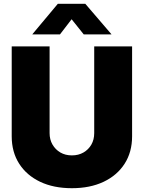

<svg xmlns="http://www.w3.org/2000/svg" viewBox="-20 -969 749 1000"><path d="M354.5 11.2Q259.3 11.2 189 -22.2Q118.7 -55.7 79.8 -116.5Q41 -177.2 41 -259.3V-727.5H238.3V-275.9Q238.3 -242.2 253.4 -216.1Q268.6 -189.9 294.4 -174.8Q320.3 -159.7 354.5 -159.7Q388.7 -159.7 414.8 -174.8Q440.9 -189.9 455.8 -215.8Q470.7 -241.7 470.7 -275.9V-727.5H668V-259.3Q668 -177.2 629.2 -116.5Q590.3 -55.7 519.8 -22.2Q449.2 11.2 354.5 11.2ZM292.5 -790H148.9V-791L281.2 -949.2H424.3L560.1 -791V-790H416L353 -868.7Z"/></svg>

Font: Inter 28pt Black
Style: Regular
Weight: 900
Designer: Rasmus Andersson
Foundry: rsms
Version: Version 4.001;git-66647c0bb